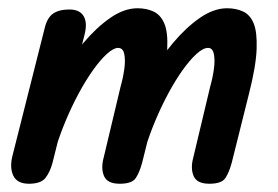

<svg xmlns="http://www.w3.org/2000/svg" viewBox="-20 -445 673 465"><path d="M270 0Q240 0 232 -18.5Q224 -37 231 -63L272 -235Q278 -256 281 -277.5Q284 -299 281 -314Q278 -329 266 -329Q255 -329 239 -314.5Q223 -300 205.5 -275.5Q188 -251 171 -219.5Q154 -188 139.5 -153.5Q125 -119 115 -86L122 -255Q150 -303 182 -341Q214 -379 247.5 -402Q281 -425 313 -425Q335 -425 352 -417Q369 -409 378 -388Q387 -367 385 -326Q383 -285 366 -218L324 -50Q318 -28 309 -14Q300 0 270 0ZM50 0Q22 0 12.5 -19Q3 -38 10 -67L88 -376Q94 -402 108.5 -412Q123 -422 148 -422Q173 -422 182.5 -406Q192 -390 185 -362L107 -50Q101 -28 90 -14Q79 0 50 0ZM487 0Q457 0 449 -18.5Q441 -37 448 -63L489 -235Q495 -256 498 -277.5Q501 -299 498 -314Q495 -329 484 -329Q472 -329 456 -314.5Q440 -300 422.5 -275.5Q405 -251 388 -219.5Q371 -188 356.5 -153.5Q342 -119 332 -86L339 -255Q367 -303 399 -341Q431 -379 464.5 -402Q498 -425 530 -425Q552 -425 569 -417Q586 -409 594.5 -388Q603 -367 601.5 -326Q600 -285 583 -218L541 -50Q535 -28 526 -14Q517 0 487 0Z"/></svg>

Font: Edu TAS Beginner SemiBold
Style: Regular
Weight: 600
Version: Version 1.003